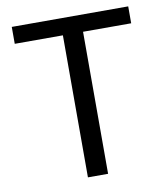

<svg xmlns="http://www.w3.org/2000/svg" viewBox="-82 -803 764 872"><g transform="rotate(-10 299.5 -366.5)"><path d="M253 0H346V-655H568V-733H31V-655H253Z"/></g></svg>

Font: Squished Noto Sans CJK JP Regular
Style: Regular
Weight: 400
Designer: Ryoko NISHIZUKA (kana & ideographs); Paul D. Hunt (Latin, Greek & Cyrillic); Wenlong ZHANG (bopomofo); Sandoll Communica
Foundry: Adobe Systems Incorporated
Version: Version 1.004;PS 1.004;hotconv 1.0.82;makeotf.lib2.5.63406